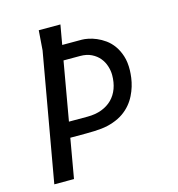

<svg xmlns="http://www.w3.org/2000/svg" viewBox="-110 -846 871 942"><g transform="rotate(-15 325.0 -375.0)"><path d="M172 -750H282L264.5 -650.5H364.5Q377 -650.5 396.2 -646.8Q415.5 -643 437 -634Q458.5 -625 479.8 -609.8Q501 -594.5 517.5 -571.5Q534 -548.5 544 -517.2Q554 -486 553 -444.5Q552.5 -427.5 549.8 -406.8Q547 -386 540.5 -364.2Q534 -342.5 523.2 -320.8Q512.5 -299 496.2 -279.5Q480 -260 457.2 -244Q434.5 -228 404 -217.5Q376 -207.5 343.8 -204Q311.5 -200.5 265 -200.5H185L150 0H50L164.5 -649.5ZM251 -575.5 199 -278.5H293.5Q334 -278.5 365.5 -290.5Q397 -302.5 418.8 -324.2Q440.5 -346 451.8 -376.8Q463 -407.5 463 -444.5Q463 -467 455.5 -490.5Q448 -514 432.5 -532.8Q417 -551.5 392.8 -563.5Q368.5 -575.5 335.5 -575.5Z"/></g></svg>

Font: B612 Mono
Style: Italic
Weight: 400
Italic angle: -10°
Version: Version 1.005